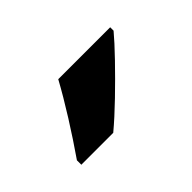

<svg xmlns="http://www.w3.org/2000/svg" viewBox="-37 -937 400 400"><g transform="rotate(-45 162.5 -737.0)"><path d="M285 -807Q270 -789 243.5 -761.5Q217 -734 187.5 -705.5Q158 -677 134 -657H40V-670Q65 -706 89.5 -745Q114 -784 132 -817H285Z"/></g></svg>

Font: Noto Sans Tamil UI Condensed
Style: Bold
Weight: 700
Width: 3
Designer: Jelle Bosma - Monotype Design Team
Foundry: Monotype Imaging Inc.
Version: Version 2.004; ttfautohint (v1.8.4.7-5d5b)